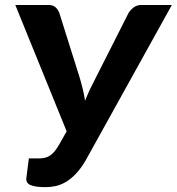

<svg xmlns="http://www.w3.org/2000/svg" viewBox="-20 -745 711 772"><path d="M133.5 -108Q146.5 -108 157.5 -110Q168.5 -112 178.2 -117.8Q188 -123.5 197.5 -134.2Q207 -145 217.5 -163L248 -217L41.5 -725H174Q193 -725 202.8 -716.2Q212.5 -707.5 218.5 -693L298 -440.5Q306 -415 312 -390.2Q318 -365.5 322 -340Q332 -365.5 344 -390.5Q356 -415.5 369.5 -441L497 -693Q504 -704.5 517 -714.8Q530 -725 548.5 -725H671L325.5 -102Q306.5 -69 286.5 -47.8Q266.5 -26.5 246.2 -14.2Q226 -2 205.2 2.8Q184.5 7.5 163.5 7.5Q122 7.5 102.8 -0.8Q83.5 -9 86 -29.5L96 -108H133.5Z"/></svg>

Font: Lato Heavy
Style: Italic
Weight: 800
Italic angle: -7°
Designer: Lukasz Dziedzic
Foundry: tyPoland Lukasz Dziedzic
Version: Version 2.007; 2014-02-27